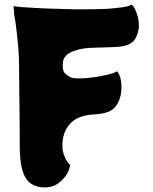

<svg xmlns="http://www.w3.org/2000/svg" viewBox="-20 -816 672 846"><path d="M560 -796Q572 -786 582 -758.5Q592 -731 592 -701Q591 -673 577.5 -648Q564 -623 529 -614Q519 -611 498 -609.5Q477 -608 454.5 -607.5Q432 -607 416.5 -606.5Q401 -606 401 -606Q342 -606 301 -590Q260 -574 257 -540Q254 -507 264.5 -495Q275 -483 292 -475Q304 -470 333.5 -470.5Q363 -471 397 -476Q431 -481 458.5 -488Q486 -495 495 -502Q508 -491 513 -460.5Q518 -430 512 -398Q507 -372 492 -350.5Q477 -329 451 -321Q430 -315 418.5 -314Q407 -313 400 -312Q324 -310 288.5 -270.5Q253 -231 255 -169Q256 -144 266.5 -121.5Q277 -99 289 -90Q288 -80 284 -68.5Q280 -57 270 -42Q257 -23 235 -7Q213 9 178 10Q142 10 117 -6.5Q92 -23 79.5 -63Q67 -103 67 -173Q67 -175 67 -205Q67 -235 66.5 -280Q66 -325 65.5 -374Q65 -423 64.5 -464.5Q64 -506 64 -528Q64 -561 61 -599Q58 -637 54 -671.5Q50 -706 47 -727Q43 -744 41.5 -760.5Q40 -777 40 -790Q47 -787 78.5 -784.5Q110 -782 152 -780Q156 -780 175.5 -779Q195 -778 221 -777.5Q247 -777 271.5 -776Q296 -775 309 -775Q325 -775 350.5 -775Q376 -775 403 -775.5Q430 -776 451 -777Q482 -779 516 -783.5Q550 -788 560 -796Z"/></svg>

Font: Potta One
Style: Regular
Weight: 400
Designer: 108,108go
Foundry: Font Zone 108
Version: Version 1.000